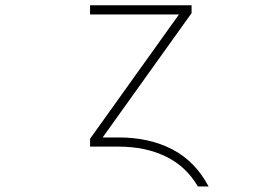

<svg xmlns="http://www.w3.org/2000/svg" viewBox="-20 -544 1040 715"><path d="M420.9 -32.2Q536.1 -32.2 621.6 12.2Q707 56.6 756.8 150.4H716.8Q673.8 76.2 598.1 39.1Q522.5 2 420.9 2H315.4V-27.3L646.5 -490.2H315.4V-524.4H693.4V-495.1L362.3 -32.2Z"/></svg>

Font: Gen Shin Gothic Monospace ExtraLight
Style: Regular
Weight: 200
Designer: [Source Han Sans]
Ryoko NISHIZUKA  (kana & ideographs); Paul D. Hunt (Latin, Greek & Cyrillic); Wenlong ZHANG  (bopomofo
Version: Version 1.002.20150607